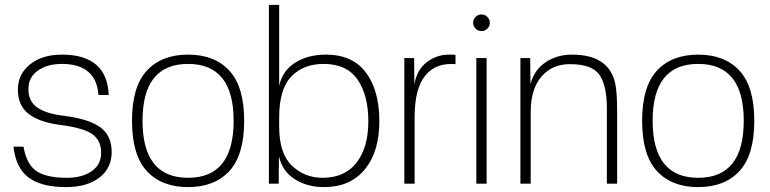

<svg xmlns="http://www.w3.org/2000/svg" viewBox="-20 -750 3145 784"><path d="M233 -527Q417 -527 424 -362H382Q373 -489 232 -489Q174 -489 135 -462Q96 -435 96 -386Q96 -337 131.5 -311.5Q167 -286 242 -277Q344 -264 390 -230Q436 -196 436 -129Q436 -63 385.5 -24.5Q335 14 250 14Q150 14 97.5 -24.5Q45 -63 35 -151H76Q88 -80 128 -52Q168 -24 253 -24Q316 -24 354.5 -51Q393 -78 393 -126Q393 -177 356.5 -202.5Q320 -228 225 -240Q141 -251 97 -285Q53 -319 53 -384Q53 -447 102.5 -487Q152 -527 233 -527Z M562 -257Q562 -24 748 -24Q934 -24 934 -257Q934 -489 748 -489Q562 -489 562 -257ZM519 -257Q519 -396 579.5 -461.5Q640 -527 748 -527Q856 -527 916.5 -461.5Q977 -396 977 -257Q977 -117 916.5 -51.5Q856 14 748 14Q640 14 579.5 -51.5Q519 -117 519 -257Z M1120 -730V-399Q1133 -461 1185 -494Q1237 -527 1311 -527Q1419 -527 1474 -454Q1529 -381 1529 -255Q1529 -130 1469.5 -58Q1410 14 1303 14Q1235 14 1184 -18Q1133 -50 1119 -112L1118 0H1078V-730ZM1120 -233Q1120 -123 1172 -73.5Q1224 -24 1297 -24Q1388 -24 1436 -86Q1484 -148 1484 -255Q1484 -361 1440 -425Q1396 -489 1301 -489Q1219 -489 1169.5 -437.5Q1120 -386 1120 -271Z M1813 -527Q1832 -527 1840 -526V-488Q1761 -495 1717 -442Q1673 -389 1673 -271V0H1631V-513H1671L1672 -405Q1682 -465 1722.5 -496Q1763 -527 1813 -527Z M1967 -513V0H1925V-513ZM1922 -633Q1912 -643 1912 -657Q1912 -671 1922 -681Q1932 -691 1946 -691Q1960 -691 1970 -681Q1980 -671 1980 -657Q1980 -643 1970 -633Q1960 -623 1946 -623Q1932 -623 1922 -633Z M2316 -527Q2481 -527 2496 -385Q2500 -349 2500 -298V0H2458V-310Q2458 -400 2428 -444Q2398 -488 2308 -488Q2237 -489 2192 -438.5Q2147 -388 2147 -292V0H2105V-513H2145L2146 -406Q2161 -464 2207.5 -495.5Q2254 -527 2316 -527Z M2645 -257Q2645 -24 2831 -24Q3017 -24 3017 -257Q3017 -489 2831 -489Q2645 -489 2645 -257ZM2602 -257Q2602 -396 2662.5 -461.5Q2723 -527 2831 -527Q2939 -527 2999.5 -461.5Q3060 -396 3060 -257Q3060 -117 2999.5 -51.5Q2939 14 2831 14Q2723 14 2662.5 -51.5Q2602 -117 2602 -257Z"/></svg>

Font: Nacelle UltraLight
Style: Regular
Weight: 200
Designer: Sora Sagano
Foundry: Sora Sagano
Version: Version 1.000;FEAKit 1.0